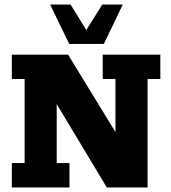

<svg xmlns="http://www.w3.org/2000/svg" viewBox="-20 -823 751 843"><path d="M32 0V-107H88V-476H32V-583H279L487 -243V-476H431V-583H684V-476H628V0H449L229 -366V-107H285V0ZM284 -630 200 -803H290L359 -691L429 -803H519L436 -630Z"/></svg>

Font: Rokkitt ExtraBold
Style: Regular
Weight: 800
Version: Version 3.103